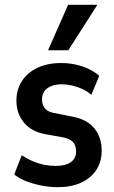

<svg xmlns="http://www.w3.org/2000/svg" viewBox="-20 -765 474 795"><path d="M220 10Q184 10 150 3Q116 -4 87.5 -15Q59 -26 39 -43L70 -122Q93 -107 117 -97Q141 -87 164.5 -82.5Q188 -78 210 -78Q250 -78 272.5 -93Q295 -108 295 -138Q295 -164 281 -178Q267 -192 237 -197L170 -209Q111 -219 79.5 -257Q48 -295 48 -348Q48 -394 70.5 -429Q93 -464 134.5 -484Q176 -504 234 -504Q265 -504 294 -497.5Q323 -491 348 -479Q373 -467 391 -451L358 -372Q342 -387 321 -396.5Q300 -406 278 -411Q256 -416 235 -416Q199 -416 176.5 -400Q154 -384 154 -353Q154 -329 167.5 -314.5Q181 -300 210 -296L275 -283Q339 -272 370 -234.5Q401 -197 401 -141Q401 -95 378.5 -61Q356 -27 315.5 -8.5Q275 10 220 10ZM179 -557 262 -745H383L263 -557Z"/></svg>

Font: Nunito Sans 10pt Condensed
Style: Bold
Weight: 700
Width: 3
Designer: Vernon Adams
Foundry: Vernon Adams
Version: Version 3.101;gftools[0.9.27]